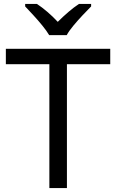

<svg xmlns="http://www.w3.org/2000/svg" viewBox="-20 -964 596 984"><path d="M323 0H233V-635H10V-714H545V-635H323ZM232 -784Q219 -806 197 -833Q175 -860 151 -886Q127 -912 109 -931V-944H169Q195 -927 223 -903Q251 -879 276 -852Q303 -879 331 -903Q359 -927 385 -944H447V-931Q428 -912 403.5 -886Q379 -860 356.5 -833Q334 -806 322 -784Z"/></svg>

Font: Apis
Style: Regular
Weight: 400
Designer: Monotype Design Team
Foundry: Monotype Imaging Inc.
Version: Version 2.000; build 0001